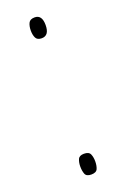

<svg xmlns="http://www.w3.org/2000/svg" viewBox="-112 -572 404 617"><g transform="rotate(-20 90.0 -263.5)"><path d="M65 -496Q65 -511 70 -521.5Q75 -532 91 -532Q116 -532 116 -497Q116 -461 90 -461Q75 -461 70 -471Q65 -481 65 -496ZM65 -31Q65 -45 69.5 -55.5Q74 -66 90 -66Q107 -66 111.5 -55.5Q116 -45 116 -31Q116 -16 111.5 -5.5Q107 5 90 5Q73 5 69 -6Q65 -17 65 -31Z"/></g></svg>

Font: Noto Sans Gujarati UI ExtraCondensed Thin
Style: Regular
Weight: 100
Width: 2
Designer: Jelle Bosma - Monotype Design Team, Universal Thirst
Foundry: Monotype Imaging Inc.
Version: Version 2.106; ttfautohint (v1.8.4.7-5d5b)